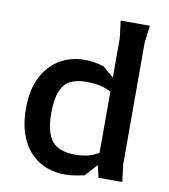

<svg xmlns="http://www.w3.org/2000/svg" viewBox="-83 -799 776 881"><g transform="rotate(10 305.0 -358.0)"><path d="M277 12Q212 12 160.5 -18.5Q109 -49 79.5 -109Q50 -169 50 -255Q50 -344 81 -403.5Q112 -463 163 -492.5Q214 -522 276 -522Q298 -522 321 -518.5Q344 -515 367 -508L486 -405V-346Q470 -366 445 -383.5Q420 -401 385.5 -412.5Q351 -424 303 -424Q258 -424 228.5 -409.5Q199 -395 183.5 -357.5Q168 -320 168 -255Q168 -166 200 -126Q232 -86 308 -86Q353 -86 383 -97Q413 -108 432 -124Q451 -140 463 -155L466 -108L368 0Q349 4 325.5 8Q302 12 277 12ZM433 0 418 -65V-648L408 -728H544L534 -648V-80L544 0Z"/></g></svg>

Font: AR One Sans SemiBold
Style: Regular
Weight: 600
Designer: Niteesh Yadav
Foundry: Niteesh Yadav
Version: Version 1.001;gftools[0.9.33]